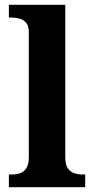

<svg xmlns="http://www.w3.org/2000/svg" viewBox="-20 -780 392 800"><path d="M17 0V-53H29Q50 -53 65.5 -59Q81 -65 90.5 -80.5Q100 -96 100 -124V-646Q100 -673 88 -686Q76 -699 59.5 -703Q43 -707 29 -707H17V-760H252V-124Q252 -96 261.5 -80.5Q271 -65 287.5 -59Q304 -53 323 -53H335V0Z"/></svg>

Font: Noto Serif Myanmar
Style: Regular
Weight: 400
Designer: Ben Mitchell and the Monotype Design Team
Foundry: Monotype Imaging Inc.
Version: Version 2.106